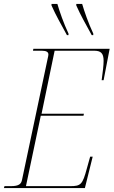

<svg xmlns="http://www.w3.org/2000/svg" viewBox="-34 -964 582 984"><path d="M309 -784H317V-792C292 -845 271 -906 260 -944H230V-936C254 -882 277 -843 309 -784ZM436 -784H444V-792C419 -845 398 -906 387 -944H357V-936C381 -882 404 -843 436 -784ZM-14 0H401L441 -161H428L411 -100C389 -18 380 -10 326 -10H99L175 -371H394L396 -381H179L246 -704H449C483 -704 497 -691 497 -652C497 -629 493 -598 487 -553H497L528 -714H137L135 -704H181C204 -704 214 -697 214 -685C214 -680 213 -675 211 -667L79 -43C75 -22 64 -10 22 -10H-11Z"/></svg>

Font: Noto Serif Display Condensed Thin
Style: Italic
Weight: 100
Width: 3
Italic angle: -12°
Designer: Monotype Design Team
Foundry: Monotype Imaging Inc.
Version: Version 2.009